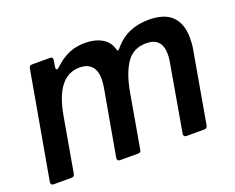

<svg xmlns="http://www.w3.org/2000/svg" viewBox="-96 -732 1093 894"><g transform="rotate(-20 450.5 -284.5)"><path d="M136 -13Q133 0 121 0H31Q24 0 20.5 -4.5Q17 -9 18 -15L112 -546Q114 -559 127 -559H217Q224 -559 227.5 -554.5Q231 -550 229 -543L224 -510V-506Q224 -498 229 -498Q234 -498 239 -503Q277 -539 313.5 -554Q350 -569 391 -569Q441 -569 475.5 -549.5Q510 -530 520 -492Q523 -483 526 -483Q528 -483 533 -488Q568 -531 611.5 -550Q655 -569 708 -569Q786 -569 823.5 -531.5Q861 -494 861 -423Q861 -391 856 -366L794 -13Q791 0 779 0H689Q682 0 678.5 -4.5Q675 -9 676 -15L734 -348Q738 -367 738 -387Q738 -470 660 -470Q596 -470 562 -420.5Q528 -371 512 -281L465 -13Q464 0 450 0H360Q353 0 349.5 -4.5Q346 -9 347 -15L406 -348Q409 -369 409 -385Q409 -427 388.5 -448.5Q368 -470 330 -470Q215 -470 183 -281Z"/></g></svg>

Font: Open Sauce Two SemiBold Italic
Style: Regular
Weight: 600
Italic angle: -10°
Designer: Alfredo Marco Pradil
Foundry: Creative Sauce Fz LLC
Version: Version 1.477